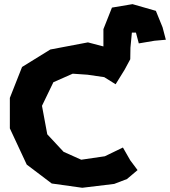

<svg xmlns="http://www.w3.org/2000/svg" viewBox="-20 -890 816 922"><path d="M605.5 -605.5 606.4 -661.1 613.3 -733.4H632.8L646.5 -681.6L721.7 -694.3L776.4 -699.2L760.7 -758.8L728.5 -837.9L616.2 -870.1L517.6 -853.5L476.6 -750V-667L402.3 -686.5L221.7 -652.3L85.9 -568.4L27.3 -419.9V-273.4L108.4 -99.6L228.5 -8.8L375 11.7L528.3 -6.8L589.8 -30.3L640.6 -73.2L605.5 -120.1L570.3 -181.6L483.4 -139.6L370.1 -123L285.2 -161.1L207 -245.1L181.6 -381.8L236.3 -495.1L329.1 -536.1L400.4 -531.2L480.5 -519.5L535.2 -485.4L578.1 -554.7Z"/></svg>

Font: MaokenAssortedSans-Lite
Style: Lite
Weight: 400
Version: Version 1.400